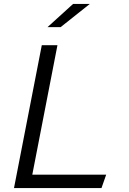

<svg xmlns="http://www.w3.org/2000/svg" viewBox="-20 -961 660 981"><path d="M51.5 0H498.5L522.5 -68.5H145L273.5 -730H193.5ZM223 -822.5 353.5 -941H439L290 -822.5Z"/></svg>

Font: Monaspace Krypton Light
Style: Italic
Weight: 300
Italic angle: -11°
Designer: Riley Cran & the Lettermatic Team
Foundry: Lettermatic
Version: Version 1.101 (Monaspace Krypton)